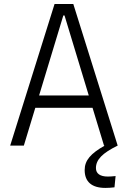

<svg xmlns="http://www.w3.org/2000/svg" viewBox="-20 -713 626 940"><path d="M495.6 207C508.3 207 525.4 206.1 540.5 204.1L545.9 148.9C532.2 150.4 518.6 151.4 508.3 151.4C469.7 151.4 449.7 136.7 449.7 109.9C449.7 68.4 481.4 36.6 555.7 0H556.2L338.9 -693.4H247.1L29.8 0H96.7L152.8 -185.1H433.1L489.3 0H492.2C424.3 38.6 394.5 71.8 394.5 119.6C394.5 176.8 429.2 207 495.6 207ZM171.4 -245.6 290 -637.2H295.9L414.6 -245.6Z"/></svg>

Font: Cascadia Mono NF Light
Style: Regular
Weight: 300
Monospace: yes
Designer: Aaron Bell
Foundry: Saja Typeworks
Version: Version 2404.023